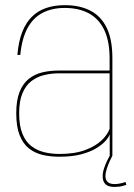

<svg xmlns="http://www.w3.org/2000/svg" viewBox="-20 -618 533 762"><path d="M215.5 4Q265 4 300.8 -5.2Q336.5 -14.5 360.5 -28.8Q384.5 -43 398 -58Q411.5 -73 415.5 -85V0H426V-387Q426 -462 403.2 -508.2Q380.5 -554.5 338.2 -576Q296 -597.5 237 -597.5Q196.5 -597.5 163.8 -586.5Q131 -575.5 107 -552Q83 -528.5 68.2 -491Q53.5 -453.5 49 -400H60.5Q67 -466 89.5 -507Q112 -548 149.2 -567.2Q186.5 -586.5 237 -586.5Q292 -586.5 331.8 -565.5Q371.5 -544.5 393.2 -500.2Q415 -456 415 -386V-338H212.5Q178.5 -338 148 -330.8Q117.5 -323.5 94.2 -305Q71 -286.5 57.8 -253.5Q44.5 -220.5 44.5 -168.5Q44.5 -115.5 57.8 -81.8Q71 -48 94.5 -29.2Q118 -10.5 149 -3.2Q180 4 215.5 4ZM216 -7Q184 -7 155.2 -14Q126.5 -21 104 -38.5Q81.5 -56 68.8 -87.5Q56 -119 56 -168.5Q56 -217 69.2 -248.2Q82.5 -279.5 105 -296.5Q127.5 -313.5 155.8 -320.2Q184 -327 214 -327H415V-107Q407.5 -84.5 383.5 -61.2Q359.5 -38 318 -22.5Q276.5 -7 216 -7ZM433.5 124Q443 124 452.5 122.8Q462 121.5 469.8 119.2Q477.5 117 481.5 115.5L478 104Q474 106 466.8 108Q459.5 110 451 111.2Q442.5 112.5 434.5 112.5Q416.5 112.5 407.5 104.5Q398.5 96.5 398.5 81Q398.5 68 403.8 51.8Q409 35.5 415.8 21Q422.5 6.5 426 0H415.5Q412 6 405.2 19.8Q398.5 33.5 393 50Q387.5 66.5 387.5 81.5Q387.5 97 393.5 106.5Q399.5 116 409.8 120Q420 124 433.5 124Z"/></svg>

Font: Anybody Thin Thin
Style: Regular
Weight: 250
Version: Version 1.113;gftools[0.9.25]